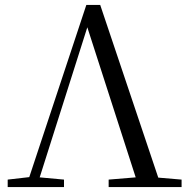

<svg xmlns="http://www.w3.org/2000/svg" viewBox="-20 -754 758 774"><path d="M418 0H712V-30L618 -38L384 -734H328L98 -40L11 -30V0H238V-30L140 -39L332 -644L527 -39L418 -30Z"/></svg>

Font: Noto Serif CJK KR
Style: Regular
Weight: 400
Designer: Ryoko NISHIZUKA 西塚涼子 (kana & ideographs); Frank Grießhammer (Latin, Greek & Cyrillic); Wenlong ZHANG 张文龙 (bopomofo); San
Foundry: Adobe
Version: Version 2.001;hotconv 1.1.0;makeotfexe 2.6.0